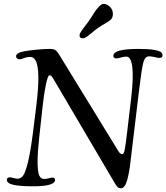

<svg xmlns="http://www.w3.org/2000/svg" viewBox="-20 -962 866 999"><path d="M479.5 -809.1Q468.3 -800.3 454.8 -789.1Q441.4 -777.8 436 -773.7Q430.7 -769.5 423.8 -766.1Q417 -762.7 410.2 -762.7Q394 -762.7 394 -777.3Q394 -782.2 395.8 -786.9Q397.5 -791.5 401.9 -798.1Q406.2 -804.7 410.4 -810.3Q414.6 -815.9 422.9 -826.9Q431.2 -837.9 437.5 -846.2Q450.2 -863.3 462.6 -883.8Q475.1 -904.3 482.4 -913.1Q504.4 -941.9 518.6 -941.9Q536.6 -941.9 552 -926.8Q567.4 -911.6 567.4 -888.7Q567.4 -867.7 552.7 -856.4Q542 -848.1 517.8 -834.2Q493.7 -820.3 479.5 -809.1ZM151.9 -275.4 168.9 -411.6Q192.4 -600.6 164.6 -648.4Q154.8 -666 136.2 -666Q121.1 -666 104.7 -659.7Q88.4 -653.3 82.5 -653.3Q74.7 -653.3 69.1 -657.7Q63.5 -662.1 63.5 -668.9Q63.5 -686.5 103.5 -694.8Q126 -699.2 169.2 -703.4Q212.4 -707.5 235.8 -707.5Q258.8 -707.5 267.8 -701.7Q276.9 -695.8 286.6 -679.7L591.3 -183.1Q598.6 -170.4 603.8 -165.3Q608.9 -160.2 616.2 -160.2Q624.5 -160.2 629.4 -186Q634.3 -211.9 642.6 -283.2L663.1 -457.5Q674.8 -556.6 668.5 -612.1Q662.1 -667.5 637.7 -667.5Q625.5 -667.5 608.9 -662.8Q592.3 -658.2 585.9 -658.2Q569.8 -658.2 569.8 -671.4Q569.8 -707.5 698.7 -707.5Q749.5 -707.5 778.6 -702.9Q807.6 -698.2 816.7 -691.4Q825.7 -684.6 825.7 -673.8Q825.7 -660.6 809.1 -660.6Q801.8 -660.6 784.9 -664.8Q768.1 -668.9 755.4 -668.9Q734.4 -668.9 725.8 -637.2Q717.3 -605.5 704.1 -496.6L676.8 -269.5Q659.2 -116.7 655.3 -90.8Q646.5 -34.7 636.2 -8.5Q626 17.6 608.4 17.6Q599.1 17.6 592.8 12Q586.4 6.3 579.1 -5.9L263.2 -542.5Q250.5 -564.5 245.1 -567.9Q241.7 -570.3 237.3 -570.3Q229 -570.3 219 -522.9Q209 -475.6 201.7 -408.2L184.6 -252Q175.3 -167 175.5 -118.2Q175.8 -69.3 183.8 -50Q191.9 -30.8 209 -30.8Q221.2 -30.8 234.1 -34.4Q247.1 -38.1 253.4 -38.1Q259.8 -38.1 263.2 -34.4Q266.6 -30.8 266.6 -25.9Q266.6 7.3 151.9 7.3Q85 7.3 50.3 -0.2Q15.6 -7.8 15.6 -26.9Q15.6 -32.7 20.3 -36.1Q24.9 -39.6 31.7 -39.6Q36.6 -39.6 49.8 -35.9Q63 -32.2 73.2 -32.2Q89.4 -32.2 101.3 -49.8Q113.3 -67.4 126.5 -122.3Q139.6 -177.2 151.9 -275.4Z"/></svg>

Font: Cooper*
Style: Italic
Weight: 400
Italic angle: -7°
Designer: Owen Earl
Foundry: indestructible type*
Version: Version 0.001